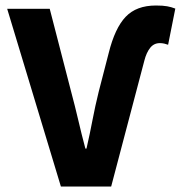

<svg xmlns="http://www.w3.org/2000/svg" viewBox="-20 -684 663 704"><path d="M203.3 0 6.3 -651.8H162.3L240.8 -348Q255.1 -294.5 266.9 -244Q278.6 -193.5 293.1 -139.1H297.1Q309.6 -193.5 319.2 -244Q328.8 -294.5 342 -348L378.5 -489.3Q401.3 -581.1 440.8 -622.4Q480.2 -663.8 551.6 -663.8Q577.6 -663.8 592.8 -661Q608.1 -658.3 622.8 -652.5L596.4 -519.9Q590.7 -522.1 582.8 -524Q575 -525.9 566.1 -525.9Q544.3 -525.9 530.6 -508.6Q516.8 -491.2 509.4 -462.1L387.6 0Z"/></svg>

Font: Source Code Pro ExtraLight
Style: Regular
Weight: 200
Monospace: yes
Designer: Paul D. Hunt, Teo Tuominen
Foundry: Adobe
Version: Version 1.026;hotconv 1.1.0;makeotfexe 2.6.0